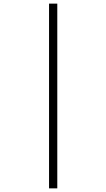

<svg xmlns="http://www.w3.org/2000/svg" viewBox="-20 -782 581 1049"><path d="M248 247.1H293V-762.2H248Z"/></svg>

Font: Open Sans 300
Style: Regular
Weight: 300
Foundry: Ascender Corporation
Version: Version 1.100;PS 001.100;hotconv 1.0.88;makeotf.lib2.5.64775